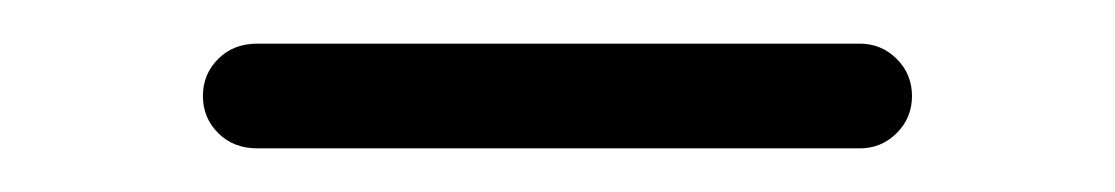

<svg xmlns="http://www.w3.org/2000/svg" viewBox="-20 -314 511 88"><path d="M98 -246Q87 -246 80 -253Q73 -260 73 -270Q73 -280 80 -287Q87 -294 98 -294H374Q384 -294 391 -287Q398 -280 398 -270Q398 -260 391 -253Q384 -246 374 -246Z"/></svg>

Font: Jura
Style: Regular
Weight: 400
Designer: Daniel Johnson, Alexei Vanyashin
Foundry: Daniel Johnson
Version: Version 5.103